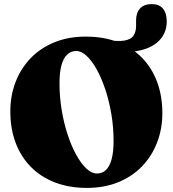

<svg xmlns="http://www.w3.org/2000/svg" viewBox="-20 -899 844 939"><path d="M795.5 -794.5Q795.5 -738 757.8 -699.8Q720 -661.5 650.2 -649.5Q580.5 -637.5 484 -659.5Q467 -663.5 458.5 -668Q450 -672.5 450 -682Q450 -694.5 460.5 -702Q471 -709.5 489.5 -706Q554.5 -694.5 588 -700.5Q621.5 -706.5 633.5 -725.5Q645.5 -744.5 645.5 -771.5V-798.5Q645.5 -837 665.2 -858Q685 -879 721.5 -879Q758.5 -879 777 -856.8Q795.5 -834.5 795.5 -794.5ZM399.5 -720Q487 -720 556.2 -693.2Q625.5 -666.5 674 -617Q722.5 -567.5 748.2 -498.8Q774 -430 774 -345.5Q774 -269 748.5 -202.5Q723 -136 675 -86Q627 -36 558.8 -8Q490.5 20 405 20Q318 20 248.8 -6.8Q179.5 -33.5 130.8 -83Q82 -132.5 56.2 -201.2Q30.5 -270 30.5 -354.5Q30.5 -431 56 -497.5Q81.5 -564 129.5 -614Q177.5 -664 245.8 -692Q314 -720 399.5 -720ZM535.5 -208.5Q535.5 -275.5 524.8 -339.8Q514 -404 495.5 -460Q477 -516 453.5 -558.5Q430 -601 404.2 -625.2Q378.5 -649.5 353 -649.5Q326 -649.5 307.8 -631.5Q289.5 -613.5 280.2 -578.5Q271 -543.5 271 -491.5Q271 -424.5 281.8 -360.2Q292.5 -296 311 -240Q329.5 -184 353 -141.5Q376.5 -99 402.2 -74.8Q428 -50.5 453.5 -50.5Q481 -50.5 499 -68.5Q517 -86.5 526.2 -121.5Q535.5 -156.5 535.5 -208.5Z"/></svg>

Font: Fraunces
Style: Regular
Weight: 900
Version: Version 1.000;[b76b70a41]